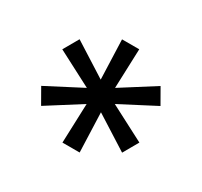

<svg xmlns="http://www.w3.org/2000/svg" viewBox="-96 -852 692 659"><g transform="rotate(30 250.0 -522.5)"><path d="M284.1 -318.2 278.4 -474.4 410.5 -390.6 444.6 -450.3 305.4 -522.7 444.6 -595.2 410.5 -654.8 278.4 -571 284.1 -727.3H215.9L221.6 -571L89.5 -654.8L55.4 -595.2L194.6 -522.7L55.4 -450.3L89.5 -390.6L221.6 -474.4L215.9 -318.2Z"/></g></svg>

Font: Riot Sans 2.0
Style: Regular
Weight: 400
Designer: Rasmus Andersson
Foundry: rsms
Version: Version 3.006;hotconv 1.0.109;makeotfexe 2.5.65596